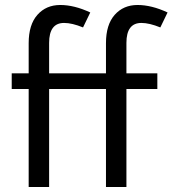

<svg xmlns="http://www.w3.org/2000/svg" viewBox="-20 -750 692 770"><path d="M177 -578V-456H405V-577Q405 -651 440 -690.5Q475 -730 531.5 -730Q588 -730 652 -700L623 -640Q579 -658 547 -658Q487 -658 487 -578V-456H611V-393H487V0H405V-393H177V0H95V-393H27V-456H95V-577Q95 -651 130 -690.5Q165 -730 221.5 -730Q278 -730 342 -700L313 -640Q269 -658 237 -658Q177 -658 177 -578Z"/></svg>

Font: Average Sans
Style: Regular
Weight: 400
Designer: Eduardo Rodriguez Tunni
Foundry: Eduardo Rodriguez Tunni
Version: Version 1.001